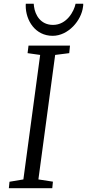

<svg xmlns="http://www.w3.org/2000/svg" viewBox="-20 -986 456 1006"><path d="M26.4 0H253.9L257.3 -34.2L181.2 -45.9L269 -698.2L342.8 -707.5L346.7 -747.1H129.4L124.5 -707.5L190.4 -698.2L102.5 -45.9L29.8 -33.7ZM255.9 -798.3C337.9 -798.3 406.7 -878.9 415 -950.7C416 -956.1 416.5 -961.4 416 -966.3H376C368.2 -927.2 330.1 -855.5 257.8 -855.5C192.9 -855.5 164.1 -907.2 158.2 -951.7C157.2 -956.5 157.2 -962.4 156.7 -966.3H115.2C114.7 -963.4 114.7 -959.5 114.7 -956.5C114.7 -878.4 165 -798.3 255.9 -798.3Z"/></svg>

Font: Merriweather
Style: Light Italic
Weight: 300
Italic angle: -7.5°
Designer: Eben Sorkin
Foundry: Eben Sorkin
Version: Version 1.001